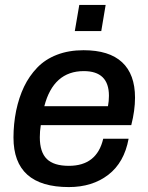

<svg xmlns="http://www.w3.org/2000/svg" viewBox="-20 -740 594 772"><path d="M280.8 -615.2 298.8 -720.2H404.8L387.2 -615.2ZM256.8 12.2Q34.2 12.2 34.2 -187Q34.2 -241.2 44.9 -294.9Q56.2 -348.6 76.7 -391.4Q97.2 -434.1 129.4 -467.8Q161.6 -501.5 209 -519.8Q256.3 -538.1 315.9 -538.1Q418.9 -538.1 470.9 -489.7Q522.9 -441.4 522.9 -347.2Q522.9 -295.9 507.8 -236.8H144Q140.1 -212.9 140.1 -188Q140.1 -128.4 168.2 -100.8Q196.3 -73.2 256.8 -73.2Q369.6 -73.2 395 -182.1H497.1Q479.5 -86.4 415.3 -37.1Q351.1 12.2 256.8 12.2ZM158.2 -313H414.1Q418 -333 418 -355Q418 -454.1 316.9 -454.1Q194.8 -454.1 158.2 -313Z"/></svg>

Font: Archivo Medium
Style: Italic
Weight: 500
Italic angle: -10°
Designer: Hector Gatti
Foundry: Omnibus-Type
Version: Version 2.001